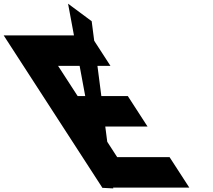

<svg xmlns="http://www.w3.org/2000/svg" viewBox="-501 -1017 1154 1041"><path d="M-69.3 -660 -38.9 -496H-79.9L-186.2 -660ZM9.8 -795.9 -3.9 -902 -132 -997 -100 -825H-481L53.3 0L53.6 1.4L113.1 4.5L112.5 0H525.3L418.4 -165H134.4L80.5 -248.3L69.8 -331H298.9L192.1 -496H48.5L27.3 -660H97.8Z"/></svg>

Font: Hussar
Style: BdOpOblSeven
Weight: 700
Foundry: Cannot Into Space Fonts
Version: Version 2.00